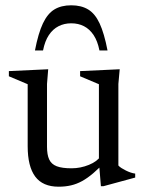

<svg xmlns="http://www.w3.org/2000/svg" viewBox="-20 -695 552 725"><path d="M157.5 -141Q157.5 -110.5 165.8 -92.8Q174 -75 194.2 -67.2Q214.5 -59.5 250 -59.5Q284 -59.5 315.8 -72.5Q347.5 -85.5 360 -105.5L379 -86.5Q354 -59.5 332.2 -41Q310.5 -22.5 290 -11.2Q269.5 0 248 5Q226.5 10 201.5 10Q141.5 10 113 -28.2Q84.5 -66.5 84.5 -143V-377L13.5 -407V-426.5L162 -433.5L157.5 -378ZM361 8 353.5 -83V-377L282.5 -407V-426.5L432 -433.5L427 -378V-70Q431.5 -65 439 -60.2Q446.5 -55.5 455.5 -51Q464.5 -46.5 473.5 -43.5Q482.5 -40.5 490.5 -39.5V-24.5L371 8ZM249 -607Q222.5 -607 201 -596Q179.5 -585 164.5 -562.5Q149.5 -540 142.5 -504.5H112Q124.5 -569.5 142 -606.5Q159.5 -643.5 185.2 -659.2Q211 -675 249 -675Q287 -675 313 -659.2Q339 -643.5 356.2 -606.5Q373.5 -569.5 386 -504.5H355.5Q348.5 -540 333.5 -562.5Q318.5 -585 297.2 -596Q276 -607 249 -607Z"/></svg>

Font: Newsreader Text
Style: Regular
Weight: 400
Designer: Hugues Gentile
Foundry: Production Type
Version: Version 1.001